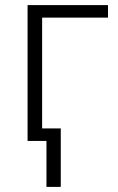

<svg xmlns="http://www.w3.org/2000/svg" viewBox="-20 -552 464 752"><path d="M403 -532V-483H145V-49H218V180H162V0H88V-532Z"/></svg>

Font: Noto Sans Light
Style: Regular
Weight: 300
Designer: Monotype Design Team
Foundry: Monotype Imaging Inc.
Version: Version 2.007